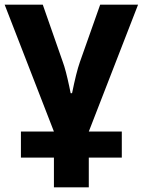

<svg xmlns="http://www.w3.org/2000/svg" viewBox="-20 -566 614 826"><path d="M504 0H362L574 -546H411L324 -300C313 -269 302 -224 290 -165H284L278 -194C268 -241 259 -276 250 -300L164 -546H0L212 0H70V112H212V240H362V112H504Z"/></svg>

Font: Passageway
Style: Regular
Weight: 700
Foundry: Ascender Corporation
Version: Version 1.11